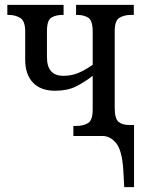

<svg xmlns="http://www.w3.org/2000/svg" viewBox="-20 -556 587 785"><path d="M484 138Q479 59 455 29.5Q431 0 399 0H280V-41H291Q320 -41 339.5 -52.5Q359 -64 359 -108V-246Q324 -219 289.5 -202Q255 -185 205 -185Q146 -185 114.5 -218.5Q83 -252 83 -312V-427Q83 -470 63 -482.5Q43 -495 15 -495H10V-536H240V-495H236Q208 -495 190 -484Q172 -473 172 -429V-322Q172 -246 239 -246Q270 -246 297 -256.5Q324 -267 359 -291V-427Q359 -472 341 -483.5Q323 -495 296 -495H291V-536H527V-495H515Q488 -495 468.5 -483.5Q449 -472 449 -428V-114Q449 -72 464 -58.5Q479 -45 508 -45H528V209H488Z"/></svg>

Font: Noto Serif Condensed
Style: Regular
Weight: 400
Width: 3
Designer: Monotype Design Team
Foundry: Monotype Imaging Inc.
Version: Version 2.013; ttfautohint (v1.8.4.7-5d5b)